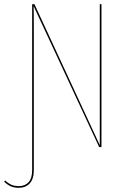

<svg xmlns="http://www.w3.org/2000/svg" viewBox="-49 -700 607 914"><path d="M434 -680V0H423L111 -671Q112 -645 112 -546V110Q112 152 92.5 173Q73 194 41 194Q18 194 1.5 186.5Q-15 179 -29 165L-25 159Q-11 172 4 179Q19 186 41 186Q70 186 87 167.5Q104 149 104 110V-680H115L426 -9V-157V-680Z"/></svg>

Font: Fira Sans Compressed Eight
Style: Regular
Weight: 100
Width: 1
Designer: bBox Type GmbH & Carrois Corporate GbR & Edenspiekermann AG
Foundry: bBox Type GmbH & Carrois Corporate GbR & Edenspiekermann AG
Version: Version 4.301